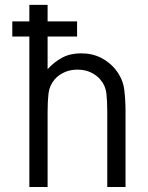

<svg xmlns="http://www.w3.org/2000/svg" viewBox="-20 -750 592 770"><path d="M305.2 -536.1Q350.1 -536.1 385.3 -518.1Q420.4 -500 442.9 -471.7Q473.1 -433.6 478.3 -390.6Q483.4 -347.7 483.4 -305.2V0H410.2V-300.3Q410.2 -344.2 406.7 -375.5Q403.3 -406.7 381.8 -431.6Q367.2 -448.7 344 -459.7Q320.8 -470.7 290.5 -470.7Q260.7 -470.7 237.3 -459.7Q213.9 -448.7 199.2 -431.6Q178.2 -406.7 174.6 -375.5Q170.9 -344.2 170.9 -300.3V0H97.7V-603.5H29.3V-664.1H97.7V-730.5H170.9V-664.1H289.1V-603.5H170.9V-472.7Q197.3 -501.5 229.5 -518.8Q261.7 -536.1 305.2 -536.1Z"/></svg>

Font: Gidole
Style: Regular
Weight: 400
Version: Version 2.100; ttfautohint (v1.8.4.7-5d5b)